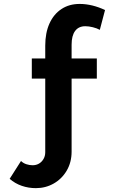

<svg xmlns="http://www.w3.org/2000/svg" viewBox="-20 -760 588 976"><path d="M162.2 196.4Q125 196.4 90.6 184.6Q56.3 172.8 29.1 149L86.8 58.4Q98.1 69.6 114.1 74.8Q130.1 80 145.9 80Q163.8 80 178.1 71.7Q192.3 63.5 201.2 48.2Q210 33 210 14V-360.4H141.7V-462.8H210V-528Q210 -592.9 231.5 -640.6Q253.1 -688.2 292.5 -714.1Q331.8 -740 384.9 -740Q416.7 -740 449.7 -732Q482.7 -723.9 513.9 -708.9L487.4 -608.3Q472.5 -616.5 451.9 -621.6Q431.4 -626.7 413.6 -626.7Q379.6 -626.7 361.8 -602.6Q344 -578.6 344 -532.8V-462.8H472.2V-360.4H344V10.6Q344 64.9 319.2 107.2Q294.4 149.4 253.1 172.9Q211.8 196.4 162.2 196.4Z"/></svg>

Font: Raleway Thin
Style: Regular
Weight: 100
Designer: Matt McInerney, Pablo Impallari, Rodrigo Fuenzalida
Foundry: Matt McInerney, Pablo Impallari, Rodrigo Fuenzalida
Version: Version 4.026